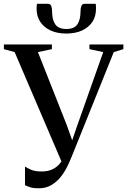

<svg xmlns="http://www.w3.org/2000/svg" viewBox="-36 -977 668 1010"><path d="M167 13.5Q139.5 13.5 123.2 8.2Q107 3 95.5 -3V-101Q108.5 -92 128.8 -83.5Q149 -75 183.5 -75Q214 -75 237 -85Q260 -95 276.5 -114Q293 -133 303 -160L294 -112L41 -703L-15.5 -718.5V-743H237V-718.5L163.5 -703L316 -317L353.5 -211.5L335 -213.5L370.5 -317L507 -703L434.5 -718.5V-743H613V-718.5L562.5 -703L341.5 -154Q332.5 -131.5 318.8 -102.8Q305 -74 284.5 -47.8Q264 -21.5 235.2 -4Q206.5 13.5 167 13.5ZM216.5 -957Q229.5 -957 233.8 -945.2Q238 -933.5 238 -916.5Q238 -872.5 255 -848.5Q272 -824.5 313 -824.5Q354 -824.5 370.8 -848.5Q387.5 -872.5 387.5 -916.5Q387.5 -933.5 392 -945.2Q396.5 -957 409 -957H467.5Q468.5 -950.5 468.8 -944Q469 -937.5 469 -931Q469 -891 449.8 -861.8Q430.5 -832.5 395.2 -816.5Q360 -800.5 313 -800.5Q265.5 -800.5 230.5 -816.5Q195.5 -832.5 176 -861.8Q156.5 -891 156.5 -931Q156.5 -937.5 157 -944Q157.5 -950.5 158.5 -957Z"/></svg>

Font: Merriweather 120pt
Style: Regular
Weight: 400
Version: Version 2.100